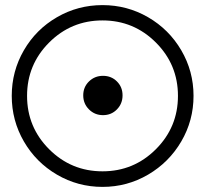

<svg xmlns="http://www.w3.org/2000/svg" viewBox="-20 -696 810 752"><path d="M690 -499Q738 -417 738 -320.5Q738 -224 690 -142Q642 -60 560 -12Q478 36 381.5 36Q285 36 203 -12Q121 -60 73.5 -142Q26 -224 26 -320.5Q26 -417 73.5 -499Q121 -581 203 -628.5Q285 -676 381.5 -676Q478 -676 560 -628.5Q642 -581 690 -499ZM172.5 -529.5Q86 -443 86 -320.5Q86 -198 172.5 -111.5Q259 -25 381.5 -25Q504 -25 590.5 -111.5Q677 -198 677 -320.5Q677 -443 590.5 -529.5Q504 -616 381.5 -616Q259 -616 172.5 -529.5ZM438 -267.5Q416 -245 383.5 -245Q351 -245 328.5 -267.5Q306 -290 306 -322.5Q306 -355 328.5 -377Q351 -399 383.5 -399Q416 -399 438 -377Q460 -355 460 -322.5Q460 -290 438 -267.5Z"/></svg>

Font: Astronomicon
Style: Regular
Weight: 400
Version: Version 1.1